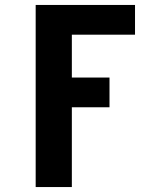

<svg xmlns="http://www.w3.org/2000/svg" viewBox="-20 -540 640 775"><path d="M124 215V-520H525V-400H270V-227H422V-107H270V215Z"/></svg>

Font: Iosevka Etoile Heavy
Style: Regular
Weight: 900
Designer: Belleve Invis
Foundry: Belleve Invis
Version: Version 22.1.2; ttfautohint (v1.8.4)